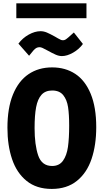

<svg xmlns="http://www.w3.org/2000/svg" viewBox="-20 -1152 640 1188"><path d="M26 -361.5Q26 -483.5 60.2 -567.2Q94.5 -651 156.5 -693Q218.5 -735 302.5 -735Q384.5 -735 445.8 -694.8Q507 -654.5 541.2 -571.5Q575.5 -488.5 575.5 -365.5Q575.5 -254.5 546.5 -168.5Q517.5 -82.5 455.8 -32.8Q394 17 300 17Q206 17 144.8 -32.5Q83.5 -82 54.8 -167Q26 -252 26 -361.5ZM408 -374.5Q408 -443 401.2 -488.5Q394.5 -534 371.5 -563Q348.5 -592 303 -592Q260.5 -592 236.8 -565.5Q213 -539 203.5 -488.8Q194 -438.5 194 -359.5Q194 -256 216.2 -190.5Q238.5 -125 302.5 -125Q346.5 -125 369.8 -157.5Q393 -190 400.5 -243.2Q408 -296.5 408 -374.5ZM273 -840Q253 -851 242.8 -855.5Q232.5 -860 225 -860Q214 -860 205.5 -855.5Q197 -851 187.5 -840.5Q178 -830 160 -807L94 -882Q120 -917 158 -938Q196 -959 231 -959Q250 -959 269.8 -950.8Q289.5 -942.5 321 -925L338 -915Q351.5 -907.5 357.2 -905.2Q363 -903 370 -903Q377.5 -903 384 -906.5Q390.5 -910 404 -921.5Q417.5 -933 437 -951L493 -880Q470 -848 432.8 -826.5Q395.5 -805 363 -805Q345 -805 325.2 -813.5Q305.5 -822 273 -840ZM81 -1131.5H515V-1039.5H81Z"/></svg>

Font: JuliaMono Black
Style: Regular
Weight: 900
Monospace: yes
Designer: cormullion
Foundry: corm
Version: Version 0.054; ttfautohint (v1.8.4)